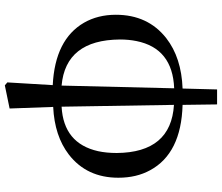

<svg xmlns="http://www.w3.org/2000/svg" viewBox="-84 -648 953 826"><g transform="rotate(90 393.0 -234.5)"><path d="M430.7 -505.9 438.5 -22.5Q596.7 -31.2 629.9 -179.7Q637.7 -215.8 637.7 -259.8Q635.7 -493.2 430.7 -505.9ZM347.7 -22.5 359.4 -506.8Q187.5 -500 156.2 -344.7Q149.4 -311.5 149.4 -273.4Q151.4 -40 347.7 -22.5ZM428.7 -691.4 430.7 -543Q639.6 -537.1 711.9 -403.3Q744.1 -344.7 744.1 -266.6Q744.1 -130.9 644.5 -53.7Q564.5 7.8 439.5 13.7L446.3 201.2L346.7 221.7L334 210.9L345.7 15.6Q149.4 5.9 77.1 -119.1Q43 -178.7 43 -255.9Q43 -393.6 143.6 -472.7Q227.5 -538.1 360.4 -543L364.3 -691.4Z"/></g></svg>

Font: GenYoMin JP SemiBold
Style: Regular
Weight: 600
Version: Version 1.001;PS 1;hotconv 16.6.51;makeotf.lib2.5.65220 DEVE